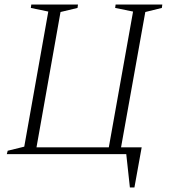

<svg xmlns="http://www.w3.org/2000/svg" viewBox="-20 -680 746 847"><path d="M537 0H10L14 -15L87 -33L193 -629L116 -645L118 -660H324L322 -645L247 -627L141 -30H460L567 -629L488 -645L490 -660H696L694 -645L621 -627L514 -30H605L573 147H553Z"/></svg>

Font: Spectral SC ExtraLight
Style: Italic
Weight: 275
Italic angle: -10°
Designer: Jean-Baptiste Levee
Foundry: Production Type
Version: Version 2.001